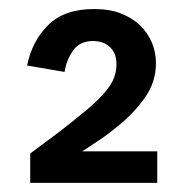

<svg xmlns="http://www.w3.org/2000/svg" viewBox="-20 -729 412 425"><path d="M46.9 -389.2Q55.7 -396 72.3 -408.2Q88.9 -420.4 96.2 -425.8Q111.3 -437 137.2 -457.5Q155.3 -472.2 170.9 -484.9Q201.7 -510.3 219.7 -534.2Q237.8 -558.1 237.8 -586.9Q237.8 -610.4 224.1 -624Q210 -638.2 186 -638.2Q155.8 -638.2 141.1 -616.2Q126 -593.3 123 -569.8L40 -584Q50.8 -637.7 86.4 -673.3Q122.1 -709 188 -709Q223.1 -709 247.6 -699.2Q273.4 -689 290.5 -672.4Q307.1 -656.2 316.4 -634.3Q325.2 -613.3 325.2 -588.9Q325.2 -547.9 301.3 -513.7Q277.3 -479 240.2 -449.2Q219.7 -432.1 201.2 -419.9Q173.3 -401.4 162.1 -394H328.1V-324.2H46.9Z"/></svg>

Font: Post Grotesk Medium
Style: Medium
Weight: 500
Version: Version 1.0